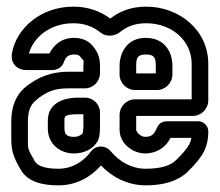

<svg xmlns="http://www.w3.org/2000/svg" viewBox="-20 -527 661 578"><path d="M340 -181V-136C340 -94 381 -65 417 -65C452 -65 481 -85 493 -112H556C555 -105 553 -99 550 -93C545 -83 532 -66 510 -45C494 -29 465 -19 419 -19C376 -19 340 -40 314 -71C297 -91 268 -91 253 -70C234 -44 200 -19 156 -19C110 -19 92 -30 85 -41C62 -81 64 -79 64 -109V-162C64 -194 73 -212 86 -223C102 -238 120 -248 133 -253C146 -258 163 -261 185 -261H235C261 -261 281 -282 281 -307V-328C281 -347 278 -367 259 -389C245 -406 224 -413 203 -413C165 -413 141 -391 129 -366H67C80 -413 129 -457 201 -457C233 -457 259 -448 284 -428C301 -415 327 -418 342 -431C361 -446 384 -457 420 -457C498 -457 557 -404 557 -335V-228H387C361 -228 340 -207 340 -181ZM607 -225V-335C607 -436 520 -507 420 -507C373 -507 339 -492 312 -471C280 -495 242 -507 201 -507C102 -507 29 -441 16 -367C14 -357 15 -343 23 -333C33 -319 49 -316 61 -316H136C154 -316 168 -325 174 -344C178 -354 185 -363 203 -363C214 -363 219 -360 221 -357C236 -339 231 -349 231 -328V-311H185C157 -311 134 -306 115 -299C96 -292 74 -280 52 -261C27 -238 14 -204 14 -162V-109C14 -77 18 -57 43 -15C64 20 106 31 156 31C213 31 256 3 284 -29C316 5 363 31 419 31C471 31 514 19 544 -9C568 -32 585 -53 594 -71C603 -89 607 -109 607 -127V-132C607 -148 593 -162 577 -162H485C439 -162 462 -115 417 -115C403 -115 390 -130 390 -136V-178H560C586 -178 607 -199 607 -225ZM236 -233H215C167 -233 124 -214 124 -164V-140C124 -95 159 -65 203 -65C229 -65 256 -76 269 -95C279 -105 281 -125 281 -144V-188C281 -213 261 -233 236 -233ZM215 -183H231V-144C231 -137 230 -130 229 -126C226 -122 217 -115 203 -115C181 -115 174 -123 174 -140V-164C174 -176 173 -183 215 -183ZM387 -256H452C478 -256 499 -277 499 -303V-329C499 -371 475 -413 419 -413C360 -413 340 -365 340 -329V-303C340 -277 361 -256 387 -256ZM419 -363C443 -363 449 -355 449 -329V-306H390V-329C390 -353 394 -363 419 -363Z"/></svg>

Font: DIN Rundschrift
Style: MittelKont
Weight: 400
Version: Version 1.027